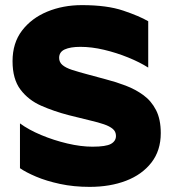

<svg xmlns="http://www.w3.org/2000/svg" viewBox="-20 -720 673 750"><path d="M433 -189Q433 -206 420.5 -216.5Q408 -227 386 -234.5Q364 -242 334 -249L249 -270Q191 -285 141 -307Q91 -329 60 -370Q29 -411 29 -481Q29 -552 66 -600.5Q103 -649 164.5 -674.5Q226 -700 300 -700Q398 -700 461.5 -678.5Q525 -657 559 -637V-456Q526 -477 480.5 -495.5Q435 -514 386.5 -525.5Q338 -537 294 -537Q255 -537 233 -527Q211 -517 211 -494Q211 -477 224 -466Q237 -455 261.5 -447Q286 -439 320 -430L394 -410Q433 -400 471 -385.5Q509 -371 540 -348.5Q571 -326 589.5 -290Q608 -254 608 -200Q608 -132 571.5 -85Q535 -38 472.5 -14Q410 10 330 10Q268 10 214.5 -1.5Q161 -13 121 -30Q81 -47 58 -63V-238Q92 -213 141 -192.5Q190 -172 243 -159.5Q296 -147 341 -147Q394 -147 413.5 -158Q433 -169 433 -189Z"/></svg>

Font: Roundo Variable
Style: Regular
Weight: 200
Designer: Shiva Nallaperumal
Foundry: Indian Type Foundry
Version: Version 2.000